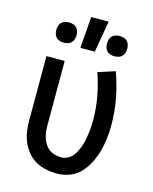

<svg xmlns="http://www.w3.org/2000/svg" viewBox="-115 -831 729 915"><g transform="rotate(15 250.0 -373.5)"><path d="M254 8Q227 8 200.5 2.5Q174 -3 150.5 -16Q127 -29 109.5 -50Q92 -71 81 -95.5Q70 -120 66 -146.5Q62 -173 62 -200V-520H152V-200Q152 -185 154 -169.5Q156 -154 161 -139Q166 -124 174.5 -111Q183 -98 195.5 -89Q208 -80 223.5 -76Q239 -72 254 -72Q270 -72 285 -79.5Q300 -87 310 -99Q320 -111 327 -126Q334 -141 339 -156Q344 -171 347 -187Q350 -203 352 -219Q354 -235 355 -251Q356 -267 356 -283Q356 -341 345.5 -398Q335 -455 316 -509L400 -536Q422 -475 434 -411.5Q446 -348 446 -284Q446 -251 442.5 -218.5Q439 -186 430.5 -154.5Q422 -123 407.5 -93.5Q393 -64 371 -40Q349 -16 318 -4Q287 8 254 8ZM375 -603Q365 -603 355 -606Q345 -609 338 -616Q331 -623 328 -633Q325 -643 325 -653Q325 -663 328 -673Q331 -683 338 -690Q345 -697 355 -700Q365 -703 375 -703Q385 -703 395 -700Q405 -697 412 -690Q419 -683 422 -673Q425 -663 425 -653Q425 -643 422 -633Q419 -623 412 -616Q405 -609 395 -606Q385 -603 375 -603ZM125 -603Q115 -603 105 -606Q95 -609 88 -616Q81 -623 78 -633Q75 -643 75 -653Q75 -663 78 -673Q81 -683 88 -690Q95 -697 105 -700Q115 -703 125 -703Q135 -703 145 -700Q155 -697 162 -690Q169 -683 172 -673Q175 -663 175 -653Q175 -643 172 -633Q169 -623 162 -616Q155 -609 145 -606Q135 -603 125 -603ZM208 -600 220 -755H306L279 -600Z"/></g></svg>

Font: Iosevka Term Curly Medium
Style: Regular
Weight: 500
Designer: Belleve Invis
Foundry: Belleve Invis
Version: Version 32.3.0